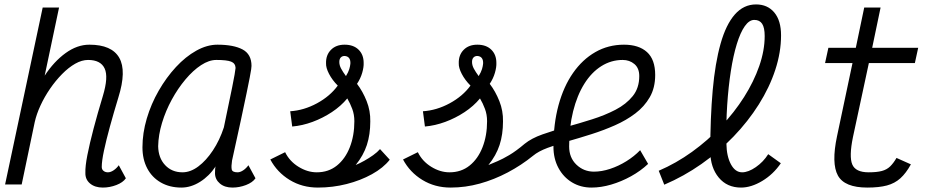

<svg xmlns="http://www.w3.org/2000/svg" viewBox="-20 -834 4240 868"><path d="M517 -87 549 -28Q536 -9 506 2.5Q476 14 445 14Q409 14 387 -4.5Q365 -23 366 -53Q365 -82 375 -133Q385 -184 403 -252.5Q421 -321 445 -400Q471 -486 453 -524.5Q435 -563 378 -563Q350 -563 320 -546Q290 -529 260.5 -499Q231 -469 206 -432.5Q181 -396 163 -357Q145 -318 137 -282L78 0H3L173 -800H247L182 -492Q224 -556 276.5 -594Q329 -632 384 -632Q485 -632 519 -573Q553 -514 515 -393Q494 -324 477 -262Q460 -200 450 -153Q440 -106 440 -79Q440 -68 448 -61.5Q456 -55 468 -55Q480 -55 493.5 -64Q507 -73 517 -87Z M1103 -87 1135 -28Q1122 -9 1092 2.5Q1062 14 1031 14Q996 14 974.5 -4Q953 -22 952 -49Q952 -58 952.5 -68Q953 -78 955 -82Q926 -38 884.5 -12Q843 14 800 14Q747 14 707 -9Q667 -32 645.5 -73Q624 -114 624 -168Q624 -232 643.5 -298Q663 -364 697.5 -424Q732 -484 775.5 -531Q819 -578 867.5 -605Q916 -632 963 -632Q1036 -632 1076.5 -610.5Q1117 -589 1117 -536Q1117 -532 1115.5 -520.5Q1114 -509 1109 -483.5Q1104 -458 1094.5 -411.5Q1085 -365 1069 -291Q1053 -217 1029 -108Q1025 -82 1027.5 -68.5Q1030 -55 1054 -55Q1066 -55 1079.5 -64Q1093 -73 1103 -87ZM805 -55Q841 -55 876.5 -81.5Q912 -108 942.5 -154Q973 -200 992 -258Q1015 -367 1029.5 -439Q1044 -511 1045 -527Q1044 -548 1024.5 -555.5Q1005 -563 958 -563Q925 -563 889 -539.5Q853 -516 818.5 -475Q784 -434 756.5 -383.5Q729 -333 712.5 -278.5Q696 -224 695 -173Q696 -120 726.5 -87.5Q757 -55 805 -55Z M1417 14Q1346 14 1289.5 -20.5Q1233 -55 1202 -113L1269 -146Q1289 -105 1329.5 -80Q1370 -55 1412 -55Q1465 -55 1503 -85.5Q1541 -116 1561.5 -168.5Q1582 -221 1582 -286Q1582 -316 1572.5 -341.5Q1563 -367 1550 -389Q1521 -354 1480 -327Q1439 -300 1393 -283Q1347 -266 1301 -262L1292 -331Q1354 -335 1413 -367Q1472 -399 1507 -447Q1482 -472 1467.5 -500Q1453 -528 1454 -548Q1453 -585 1476 -608.5Q1499 -632 1538 -632Q1578 -632 1601 -609.5Q1624 -587 1624 -550Q1625 -531 1617.5 -505Q1610 -479 1594 -455Q1620 -421 1637.5 -377Q1655 -333 1654 -285Q1654 -226 1638.5 -178.5Q1623 -131 1588 -88Q1607 -96 1627.5 -107.5Q1648 -119 1667 -132.5Q1686 -146 1698 -160L1742 -112Q1713 -75 1661.5 -46.5Q1610 -18 1547 -2Q1484 14 1417 14ZM1544 -490Q1555 -508 1559 -521.5Q1563 -535 1564 -546Q1565 -562 1558.5 -571Q1552 -580 1538 -581Q1527 -581 1520.5 -574Q1514 -567 1514 -554Q1514 -539 1522 -524Q1530 -509 1544 -490Z M2144 -490Q2155 -508 2159 -521.5Q2163 -535 2164 -546Q2165 -562 2158.5 -571Q2152 -580 2138 -581Q2127 -581 2120.5 -574Q2114 -567 2114 -554Q2114 -539 2122 -524Q2130 -509 2144 -490ZM2352 -184Q2383 -209 2432.5 -226.5Q2482 -244 2540 -260Q2598 -276 2656.5 -294.5Q2715 -313 2763 -338Q2811 -363 2840.5 -399.5Q2870 -436 2870 -490Q2870 -526 2848 -544.5Q2826 -563 2795 -563Q2743 -563 2698.5 -535Q2654 -507 2621.5 -455Q2589 -403 2571 -331Q2553 -259 2553 -172Q2553 -121 2586 -89.5Q2619 -58 2665 -58Q2700 -58 2738 -70.5Q2776 -83 2811.5 -105Q2847 -127 2874 -155L2910 -93Q2876 -61 2832.5 -37Q2789 -13 2743 0.5Q2697 14 2654 14Q2605 14 2566 -9.5Q2527 -33 2504.5 -75Q2482 -117 2482 -171Q2482 -274 2505 -358.5Q2528 -443 2570.5 -504Q2613 -565 2671.5 -598.5Q2730 -632 2801 -632Q2868 -632 2905 -598.5Q2942 -565 2942 -495Q2942 -437 2917.5 -394.5Q2893 -352 2852 -321Q2811 -290 2760 -267.5Q2709 -245 2654 -227.5Q2599 -210 2548 -195.5Q2497 -181 2455.5 -165.5Q2414 -150 2390 -130Q2337 -87 2275.5 -54.5Q2214 -22 2149 -4Q2084 14 2017 14Q1946 14 1889.5 -20.5Q1833 -55 1802 -113L1869 -146Q1889 -105 1929.5 -80Q1970 -55 2012 -55Q2065 -55 2103 -85.5Q2141 -116 2161.5 -168.5Q2182 -221 2182 -286Q2182 -316 2172.5 -341.5Q2163 -367 2150 -389Q2121 -354 2080 -327Q2039 -300 1993 -283Q1947 -266 1901 -262L1892 -331Q1954 -335 2013 -367Q2072 -399 2107 -447Q2082 -472 2067.5 -500Q2053 -528 2054 -548Q2053 -585 2076 -608.5Q2099 -632 2138 -632Q2178 -632 2201 -609.5Q2224 -587 2224 -550Q2225 -531 2217.5 -505Q2210 -479 2194 -455Q2220 -421 2237.5 -377Q2255 -333 2254 -285Q2254 -226 2238.5 -178.5Q2223 -131 2188 -88Q2207 -96 2229.5 -105.5Q2252 -115 2282.5 -133Q2313 -151 2352 -184Z M3330 14Q3267 14 3229.5 -31Q3192 -76 3191 -148Q3191 -303 3202 -426Q3213 -549 3237.5 -636Q3262 -723 3302 -768.5Q3342 -814 3398 -814Q3450 -814 3480.5 -777.5Q3511 -741 3511 -674Q3511 -598 3485 -518.5Q3459 -439 3410.5 -362Q3362 -285 3296 -216.5Q3230 -148 3151 -92.5Q3072 -37 2983 1L2958 -62Q3037 -96 3108.5 -147.5Q3180 -199 3240 -262.5Q3300 -326 3344 -395.5Q3388 -465 3412.5 -535.5Q3437 -606 3437 -671Q3437 -709 3425.5 -726.5Q3414 -744 3390 -744Q3367 -744 3347 -715.5Q3327 -687 3311 -635Q3295 -583 3284 -512.5Q3273 -442 3267.5 -359Q3262 -276 3264 -184Q3265 -127 3284.5 -91Q3304 -55 3335 -55Q3363 -55 3397 -78.5Q3431 -102 3453 -137L3510 -96Q3476 -46 3426 -16Q3376 14 3330 14Z M3901 14Q3798 14 3768 -40.5Q3738 -95 3764 -218L3834 -549H3710L3725 -618H3849L3887 -800H3961L3923 -618H4131L4116 -549H3908L3836 -214Q3818 -126 3833 -90.5Q3848 -55 3907 -55Q3944 -55 3966.5 -61Q3989 -67 4004 -81.5Q4019 -96 4033 -120L4098 -91Q4076 -51 4050.5 -28Q4025 -5 3989.5 4.5Q3954 14 3901 14Z"/></svg>

Font: Victor Mono
Style: Italic
Weight: 400
Italic angle: -12°
Monospace: yes
Designer: Rune Bjørnerås
Version: Version 1.561;gftools[0.9.30]